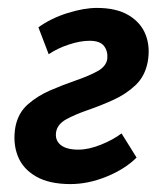

<svg xmlns="http://www.w3.org/2000/svg" viewBox="-20 -453 408 485"><path d="M158 12Q104 12 70.5 -7.5Q37 -27 24.5 -60Q12 -93 19 -133Q26 -168 50.5 -189.5Q75 -211 107.5 -225Q140 -239 172 -250Q204 -261 226 -273Q248 -285 251 -304Q253 -323 243 -336.5Q233 -350 206 -350Q183 -350 154 -340.5Q125 -331 103 -316L77 -384Q109 -407 150.5 -420Q192 -433 225 -433Q274 -433 305 -414.5Q336 -396 348 -365Q360 -334 353 -296Q346 -260 322 -237.5Q298 -215 266 -200.5Q234 -186 202 -175Q170 -164 148 -152Q126 -140 122 -121Q118 -100 132.5 -87.5Q147 -75 178 -75Q204 -75 235 -87.5Q266 -100 287 -116L325 -55Q296 -26 249.5 -7Q203 12 158 12Z"/></svg>

Font: Ysabeau Infant
Style: Bold Italic
Weight: 700
Italic angle: -12°
Designer: Christian Thalmann (Catharsis Fonts)
Version: Version 2.001;gftools[0.9.30]; featfreeze: ss01,ss02,lnum